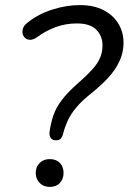

<svg xmlns="http://www.w3.org/2000/svg" viewBox="-20 -734 508 758"><path d="M201.3 -180.1Q186.2 -180.1 179.9 -189.9Q173.6 -199.7 176 -215.8Q181 -250.5 191.3 -280Q201.6 -309.4 224.3 -339.4Q246.9 -369.4 288.2 -405.6Q322.7 -436 343.9 -459.3Q365.1 -482.7 374.9 -505.4Q384.7 -528.1 384.7 -554.8Q384.7 -591.8 360.4 -616.6Q336.1 -641.5 283.1 -641.5Q239.2 -641.5 199.8 -627Q160.4 -612.5 124.7 -586.1Q110.6 -576.7 98.7 -576.9Q86.7 -577.1 79.1 -584.1Q71.5 -591.1 69.3 -601.6Q67.1 -612.1 71.4 -623.6Q75.8 -635 88.9 -644.9Q131.3 -678.6 186.8 -696.3Q242.3 -713.9 294.8 -713.9Q350.7 -713.9 389.3 -693.7Q427.9 -673.5 447.8 -639.9Q467.7 -606.2 467.7 -565.3Q467.7 -526.5 451.5 -492Q435.3 -457.5 406.7 -426.5Q378.1 -395.6 340.4 -365.7Q302.7 -335.9 280.7 -309.1Q258.6 -282.4 247.4 -257.7Q236.1 -233 229.7 -207.9Q226.7 -194.5 220.4 -187.3Q214 -180.1 201.3 -180.1ZM176.5 3.9Q152 3.9 136.6 -11.8Q121.1 -27.5 121.1 -51.4Q121.1 -75.5 136.6 -90.7Q152 -105.9 176.5 -105.9Q202 -105.9 216.4 -90.7Q230.9 -75.5 230.9 -51.4Q230.9 -27.5 216.4 -11.8Q202 3.9 176.5 3.9Z"/></svg>

Font: Nunito ExtraLight
Style: Italic
Weight: 200
Italic angle: -9°
Designer: Vernon Adams
Foundry: Vernon Adams
Version: Version 3.602